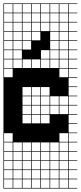

<svg xmlns="http://www.w3.org/2000/svg" viewBox="-20 -827 469 1115"><path d="M325 -803.6V-753.6H375V-803.6ZM3.6 -700H53.6V-750H3.6ZM325 -700H375V-750H325ZM271.4 -700H321.4V-750H271.4ZM217.9 -700H267.9V-750H217.9ZM164.3 -700H214.3V-750H164.3ZM57.1 -700H107.1V-750H57.1ZM110.7 -700H160.7V-750H110.7ZM3.6 -646.4H53.6V-696.4H3.6ZM57.1 -646.4H107.1V-696.4H57.1ZM325 -646.4H375V-696.4H325ZM271.4 -646.4H321.4V-696.4H271.4ZM217.9 -646.4H267.9V-696.4H217.9ZM110.7 -646.4H160.7V-696.4H110.7ZM164.3 -646.4H214.3V-696.4H164.3ZM3.6 -592.9H53.6V-642.9H3.6ZM57.1 -592.9H107.1V-642.9H57.1ZM325 -592.9H375V-642.9H325ZM110.7 -592.9H160.7V-642.9H110.7ZM271.4 -592.9H321.4V-642.9H271.4ZM217.9 -592.9H267.9V-642.9H217.9ZM164.3 -592.9H214.3V-642.9H164.3ZM217.9 -539.3H267.9V-589.3H217.9ZM271.4 -539.3H321.4V-589.3H271.4ZM164.3 -539.3H214.3V-589.3H164.3ZM325 -539.3H375V-589.3H325ZM3.6 -539.3H53.6V-589.3H3.6ZM110.7 -539.3H160.7V-589.3H110.7ZM57.1 -539.3H107.1V-589.3H57.1ZM271.4 -485.7H321.4V-535.7H271.4ZM325 -485.7H375V-535.7H325ZM217.9 -485.7H267.9V-535.7H217.9ZM3.6 -485.7H53.6V-535.7H3.6ZM164.3 -485.7H214.3V-535.7H164.3ZM57.1 -485.7H107.1V-535.7H57.1ZM110.7 -485.7H160.7V-535.7H110.7ZM325 -432.1H375V-482.1H325ZM3.6 -432.1H53.6V-482.1H3.6ZM271.4 -432.1H321.4V-482.1H271.4ZM57.1 -432.1H107.1V-482.1H57.1ZM217.9 -432.1H267.9V-482.1H217.9ZM110.7 -432.1H160.7V-482.1H110.7ZM164.3 -432.1H214.3V-482.1H164.3ZM325 -378.6H375V-428.6H325ZM3.6 -378.6H53.6V-428.6H3.6ZM164.3 -271.4H214.3V-321.4H164.3ZM217.9 -271.4H267.9V-321.4H217.9ZM110.7 -271.4H160.7V-321.4H110.7ZM217.9 -217.9H267.9V-267.9H217.9ZM271.4 -217.9H321.4V-267.9H271.4ZM110.7 -217.9H160.7V-267.9H110.7ZM325 -217.9H375V-267.9H325ZM164.3 -217.9H214.3V-267.9H164.3ZM271.4 -164.3H321.4V-214.3H271.4ZM325 -164.3H375V-214.3H325ZM110.7 -164.3H160.7V-214.3H110.7ZM164.3 -164.3H214.3V-214.3H164.3ZM217.9 -164.3H267.9V-214.3H217.9ZM217.9 -110.7H267.9V-160.7H217.9ZM110.7 -110.7H160.7V-160.7H110.7ZM164.3 -110.7H214.3V-160.7H164.3ZM3.6 -3.6H53.6V-53.6H3.6ZM325 -3.6H375V-53.6H325ZM110.7 50H160.7V0H110.7ZM271.4 50H321.4V0H271.4ZM57.1 50H107.1V0H57.1ZM164.3 50H214.3V0H164.3ZM325 50H375V0H325ZM3.6 50H53.6V0H3.6ZM217.9 50H267.9V0H217.9ZM325 103.6H375V53.6H325ZM57.1 103.6H107.1V53.6H57.1ZM110.7 103.6H160.7V53.6H110.7ZM164.3 103.6H214.3V53.6H164.3ZM217.9 103.6H267.9V53.6H217.9ZM3.6 103.6H53.6V53.6H3.6ZM271.4 103.6H321.4V53.6H271.4ZM57.1 157.1H107.1V107.1H57.1ZM110.7 157.1H160.7V107.1H110.7ZM164.3 157.1H214.3V107.1H164.3ZM217.9 157.1H267.9V107.1H217.9ZM271.4 157.1H321.4V107.1H271.4ZM3.6 157.1H53.6V107.1H3.6ZM325 157.1H375V107.1H325ZM57.1 210.7H107.1V160.7H57.1ZM110.7 210.7H160.7V160.7H110.7ZM164.3 210.7H214.3V160.7H164.3ZM271.4 210.7H321.4V160.7H271.4ZM3.6 210.7H53.6V160.7H3.6ZM325 210.7H375V160.7H325ZM217.9 210.7H267.9V160.7H217.9ZM57.1 264.3H107.1V214.3H57.1ZM110.7 264.3H160.7V214.3H110.7ZM164.3 264.3H214.3V214.3H164.3ZM217.9 264.3H267.9V214.3H217.9ZM271.4 264.3H321.4V214.3H271.4ZM325 264.3H375V214.3H325ZM3.6 264.3H53.6V214.3H3.6ZM271.4 -803.6V-753.6H321.4V-803.6ZM217.9 -803.6V-753.6H267.9V-803.6ZM164.3 -803.6V-753.6H214.3V-803.6ZM110.7 -803.6V-753.6H160.7V-803.6ZM57.1 -803.6V-753.6H107.1V-803.6ZM3.6 -803.6V-753.6H53.6V-803.6ZM428.6 -803.6H378.6V-753.6H428.6V-750H378.6V-700H428.6V-696.4H378.6V-646.4H428.6V-642.9H378.6V-592.9H428.6V-589.3H378.6V-539.3H428.6V-535.7H378.6V-485.7H428.6V-482.1H378.6V-432.1H428.6V-428.6H378.6V-378.6H428.6V-375H378.6V-325H428.6V-321.4H378.6V-271.4H428.6V-267.9H378.6V-217.9H428.6V-214.3H378.6V-164.3H428.6V-160.7H378.6V-110.7H428.6V-107.1H378.6V-57.1H428.6V-53.6H378.6V-3.6H428.6V0H378.6V50H428.6V53.6H378.6V103.6H428.6V107.1H378.6V157.1H428.6V160.7H378.6V210.7H428.6V214.3H378.6V264.3H428.6V267.9H0V-807.1H428.6ZM214.3 -592.9V-539.3H160.7V-592.9ZM267.9 -646.4V-592.9H214.3V-646.4ZM214.3 -539.3V-485.7H160.7V-539.3ZM267.9 -592.9V-539.3H214.3V-592.9ZM107.1 -539.3H160.7V-485.7H107.1Z"/></svg>

Font: Jersey 10 Charted
Style: Regular
Weight: 400
Designer: Sarah Cadigan-Fried
Version: Version 1.000; ttfautohint (v1.8.4.7-5d5b)